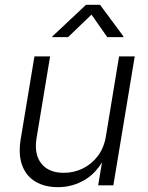

<svg xmlns="http://www.w3.org/2000/svg" viewBox="-20 -775 618 803"><path d="M222.2 7.8Q167.5 7.8 128.7 -15.1Q89.8 -38.1 73 -82.8Q56.2 -127.4 66.4 -191.9L124 -539.1H189.5L132.8 -196.8Q122.1 -129.9 152.8 -91.1Q183.6 -52.2 246.6 -52.2Q289.1 -52.2 326.2 -70.3Q363.3 -88.4 389.2 -122.6Q415 -156.7 422.9 -205.1L478 -539.1H543.5L454.1 0H390.6L411.6 -126H423.3Q388.7 -55.2 336.2 -23.7Q283.7 7.8 222.2 7.8ZM264.6 -619.6H198.7L199.2 -623L339.8 -754.9H398.4L496.1 -623L495.6 -619.6H428.7L362.8 -713.9Z"/></svg>

Font: Inter 18pt Light
Style: Italic
Weight: 300
Italic angle: -9.3988°
Designer: Rasmus Andersson
Foundry: rsms
Version: Version 4.001;git-66647c0bb